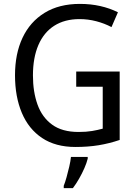

<svg xmlns="http://www.w3.org/2000/svg" viewBox="-20 -744 701 985"><path d="M371 -377H594V-26Q541 -8 486.5 1Q432 10 367 10Q265 10 196 -36Q127 -82 92 -165Q57 -248 57 -358Q57 -468 95.5 -550Q134 -632 208.5 -678Q283 -724 390 -724Q445 -724 494 -713Q543 -702 585 -681L552 -605Q516 -624 474 -635Q432 -646 388 -646Q312 -646 258.5 -612Q205 -578 177 -513Q149 -448 149 -357Q149 -273 172.5 -207.5Q196 -142 247.5 -104.5Q299 -67 383 -67Q423 -67 452.5 -72Q482 -77 507 -84V-299H371ZM430 70Q425 91 413 118.5Q401 146 385.5 173Q370 200 354 221H307V209Q314 192 321.5 165Q329 138 335.5 110Q342 82 344 61H430Z"/></svg>

Font: Noto Sans Thai SemiCondensed
Style: Regular
Weight: 400
Width: 4
Designer: Monotype Design Team
Foundry: Monotype Imaging Inc.
Version: Version 2.001